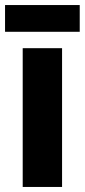

<svg xmlns="http://www.w3.org/2000/svg" viewBox="-35 -741 336 761"><path d="M211 0H55V-550H211ZM281 -721V-615H-15V-721Z"/></svg>

Font: Noto Sans Display Condensed ExtraBold
Style: Regular
Weight: 800
Width: 3
Designer: Monotype Design Team
Foundry: Monotype Imaging Inc.
Version: Version 2.003